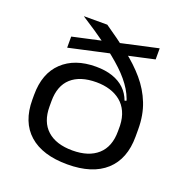

<svg xmlns="http://www.w3.org/2000/svg" viewBox="-123 -772 855 894"><g transform="rotate(20 305.0 -324.5)"><path d="M305.5 13.5Q182 13.5 116 -45Q50 -103.5 50 -214V-238Q50 -344.5 111 -402.2Q172 -460 276.5 -460Q323.5 -460 359.2 -447.8Q395 -435.5 419 -412.5Q443 -389.5 455 -356.5L478.5 -364L475 -240Q473.5 -279 460.2 -307.8Q447 -336.5 424.2 -355Q401.5 -373.5 370.8 -383Q340 -392.5 303.5 -392.5Q223 -392.5 179.5 -353.5Q136 -314.5 136 -238.5V-211.5Q136 -135.5 180.2 -95.5Q224.5 -55.5 305.5 -55.5Q386 -55.5 430.5 -95.5Q475 -135.5 475 -212Q475 -223.5 475 -233.8Q475 -244 475 -256.5Q474 -279 473.2 -292.2Q472.5 -305.5 472 -323.5Q466 -368.5 440.8 -410Q415.5 -451.5 373 -491.5Q330.5 -531.5 272.8 -573.2Q215 -615 143.5 -660.5V-661.5H258.5Q324.5 -616.5 380 -573.5Q435.5 -530.5 475.8 -483.2Q516 -436 538.2 -379.8Q560.5 -323.5 560.5 -252.5V-216.5Q560.5 -106 494.8 -46.2Q429 13.5 305.5 13.5ZM119.5 -497V-552L525.5 -641.5V-586.5Z"/></g></svg>

Font: Anek Gujarati SemiExpanded
Style: Regular
Weight: 400
Width: 6
Designer: Mrunmayee Ghaisas (Gujarati), Yesha Goshar (Latin)
Foundry: Ek Type
Version: Version 1.003